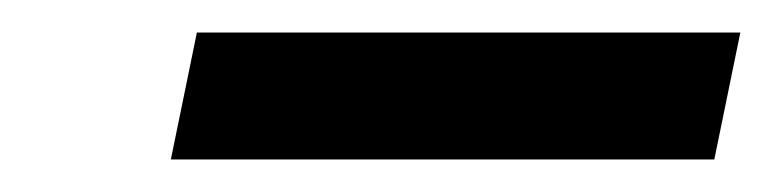

<svg xmlns="http://www.w3.org/2000/svg" viewBox="-20 -309 475 118"><path d="M101 -289 85 -211H419L435 -289Z"/></svg>

Font: LT Wave
Style: Italic
Weight: 400
Designer: Daniel Lyons
Version: Version 2.5 (Glyphs App)